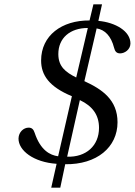

<svg xmlns="http://www.w3.org/2000/svg" viewBox="-20 -763 626 892"><path d="M66 -120C65 -64 136 -9 243 -2L218 109H260L283 0C430 2 526 -79 526 -195C526 -299 455 -348 372 -386L429 -631C467 -625 496 -596 510 -541C514 -525 521 -515 538 -515C559 -515 585 -532 586 -560C587 -618 516 -659 437 -666L454 -743H414L396 -668C267 -669 171 -598 171 -482C171 -414 208 -360 314 -316L250 -37C212 -42 168 -65 141 -146C136 -161 129 -170 113 -170C90 -170 67 -150 66 -120ZM251 -512C251 -586 305 -633 388 -633L334 -403C284 -428 251 -454 251 -512ZM292 -35 351 -298C410 -270 440 -229 440 -169C440 -86 380 -32 292 -35Z"/></svg>

Font: Heuristica
Style: Italic
Weight: 400
Italic angle: -13°
Version: Version 1.0.1